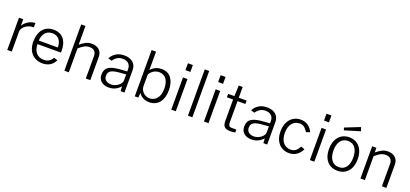

<svg xmlns="http://www.w3.org/2000/svg" viewBox="36 -1861 6341 2970"><g transform="rotate(20 3206.0 -376.0)"><path d="M163 0V-331C163 -399 254 -473 356 -468V-540C281 -540 197 -491 159 -424V-530H89V0Z M884 -245V-278C884 -440 803 -540 659 -540C509 -540 423 -431 423 -260C423 -89 525 10 669 10C761 10 834 -31 872 -115L811 -134C782 -80 741 -49 668 -49C554 -49 498 -136 498 -245ZM499 -303C498 -390 547 -482 658 -482C763 -482 811 -404 811 -303Z M1102 0V-393C1165 -448 1209 -477 1272 -477C1347 -477 1382 -436 1382 -368V0H1456V-385C1456 -476 1394 -538 1288 -538C1211 -538 1168 -507 1099 -454V-762H1029V0Z M1761 10C1837 10 1899 -20 1950 -78L1955 0H2018V-369C2018 -474 1948 -540 1820 -540C1715 -540 1641 -487 1602 -413L1662 -394C1703 -455 1754 -483 1817 -483C1897 -483 1947 -437 1947 -363V-323L1842 -315C1661 -303 1588 -258 1588 -140C1588 -46 1656 10 1761 10ZM1780 -47C1708 -47 1660 -84 1660 -147C1660 -231 1718 -256 1859 -266L1947 -273V-173C1947 -109 1857 -47 1780 -47Z M2425 10C2569 10 2652 -97 2652 -268C2652 -420 2586 -540 2438 -540C2337 -540 2277 -481 2261 -459V-762H2188V0H2246L2253 -79C2268 -51 2325 10 2425 10ZM2410 -49C2334 -49 2261 -112 2261 -196V-385C2292 -442 2349 -481 2417 -481C2519 -481 2577 -402 2577 -268C2577 -116 2502 -49 2410 -49Z M2789 -530V0H2863V-530ZM2786 -762V-649H2867V-762Z M3136 0V-762H3063V0Z M3327 -530V0H3401V-530ZM3324 -762V-649H3405V-762Z M3836 -530H3707V-707H3642L3635 -530H3532V-474H3634V-124C3634 -39 3662 2 3761 2C3786 2 3826 -1 3840 -6V-54H3762C3728 -54 3707 -67 3707 -131V-474H3836Z M4111 10C4187 10 4249 -20 4300 -78L4305 0H4368V-369C4368 -474 4298 -540 4170 -540C4065 -540 3991 -487 3952 -413L4012 -394C4053 -455 4104 -483 4167 -483C4247 -483 4297 -437 4297 -363V-323L4192 -315C4011 -303 3938 -258 3938 -140C3938 -46 4006 10 4111 10ZM4130 -47C4058 -47 4010 -84 4010 -147C4010 -231 4068 -256 4209 -266L4297 -273V-173C4297 -109 4207 -47 4130 -47Z M4728 -540C4583 -540 4491 -426 4491 -263C4491 -101 4583 10 4728 10C4827 10 4894 -44 4934 -128L4874 -150C4838 -85 4800 -49 4732 -49C4627 -49 4562 -133 4562 -265C4562 -395 4628 -479 4733 -479C4793 -479 4821 -450 4867 -385L4928 -407C4890 -483 4830 -540 4728 -540Z M5070 -530V0H5144V-530ZM5067 -762V-649H5148V-762Z M5525 10C5675 10 5762 -103 5762 -263C5762 -425 5676 -540 5526 -540C5377 -540 5289 -426 5289 -262C5289 -102 5375 10 5525 10ZM5393 -653 5408 -612 5661 -689 5640 -751ZM5527 -50C5415 -50 5362 -142 5362 -265C5362 -388 5415 -481 5526 -481C5636 -481 5688 -389 5688 -265C5688 -141 5637 -50 5527 -50Z M5976 0V-393C6039 -448 6084 -477 6146 -477C6221 -477 6256 -436 6256 -368V0H6330V-386C6330 -475 6267 -539 6163 -539C6086 -539 6043 -508 5973 -454V-530H5903V0Z"/></g></svg>

Font: Cheyenne Sans Light
Style: Regular
Weight: 300
Designer: The Public Sans project authors (U.S. Web Design System), Libre Franklin designed by Pablo Impallari and Rodrigo Fuenzal
Foundry: The Cheyenne Sans Project Authors
Version: Version 2.007